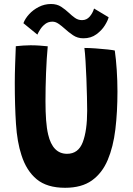

<svg xmlns="http://www.w3.org/2000/svg" viewBox="-20 -898 646 935"><path d="M297 16.5Q209 16.5 158.8 -25Q108.5 -66.5 84.5 -142.5Q63.5 -206 57.8 -294.8Q52 -383.5 52 -494.5Q52 -536.5 53.8 -587Q55.5 -637.5 57 -673Q74.5 -675 93 -676.2Q111.5 -677.5 128.5 -677.5Q151 -677.5 173 -676Q195 -674.5 212.5 -672.5Q207 -614.5 204.2 -542.2Q201.5 -470 201.5 -405.5Q201.5 -353.5 204.5 -313Q207.5 -272.5 214.5 -243Q236.5 -149 306.5 -149Q361.5 -149 383 -205.5Q404.5 -262 404.5 -358.5Q404.5 -384.5 403.5 -426.2Q402.5 -468 400.8 -514.5Q399 -561 396.5 -601.2Q394 -641.5 391 -664.5Q414.5 -664.5 446.5 -662.2Q478.5 -660 505 -657Q531.5 -654 539 -652Q545 -610.5 548.5 -557.5Q552 -504.5 552 -452.5Q552 -353 541.8 -267.8Q531.5 -182.5 504.5 -118.8Q477.5 -55 427.5 -19.2Q377.5 16.5 297 16.5ZM94 -785Q102 -807 121.5 -828.5Q141 -850 168.8 -864.2Q196.5 -878.5 228.5 -878.5Q257.5 -878.5 278 -865Q298.5 -851.5 315.5 -835.5Q330 -821.5 345.2 -810.8Q360.5 -800 379.5 -800Q402 -800 416.8 -817.2Q431.5 -834.5 438 -856.5L509 -814Q505.5 -798.5 490.5 -774.2Q475.5 -750 449.2 -730.8Q423 -711.5 386 -711.5Q357.5 -711.5 335.5 -726.5Q313.5 -741.5 295 -758.5Q280 -772 265.2 -782.2Q250.5 -792.5 235.5 -792.5Q215.5 -792.5 201 -781.8Q186.5 -771 176.8 -756.2Q167 -741.5 162 -729.5Z"/></svg>

Font: Grandstander SemiBold
Style: Regular
Weight: 600
Designer: Tyler Finck
Foundry: Etcetera Type Co
Version: Version 1.200; ttfautohint (v1.8.3)